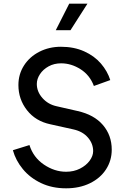

<svg xmlns="http://www.w3.org/2000/svg" viewBox="-20 -1011 686 1043"><path d="M50 -195 140 -223Q161 -156 218.5 -117Q276 -78 339 -78Q381 -78 414.5 -95Q448 -112 467 -138Q486 -164 486 -190Q486 -231 457.5 -264Q429 -297 379 -308L253 -336Q173 -353 126.5 -412.5Q80 -472 80 -549Q80 -608 110.5 -655.5Q141 -703 194 -730Q247 -757 311 -757Q382 -757 437.5 -732Q493 -707 528.5 -665.5Q564 -624 579 -576L490 -544Q468 -603 417.5 -635Q367 -667 312 -667Q274 -667 244 -650.5Q214 -634 197 -608Q180 -582 180 -555Q180 -513 210.5 -478.5Q241 -444 287 -434L401 -408Q491 -388 539 -332Q587 -276 587 -198Q587 -139 556 -91Q525 -43 468.5 -15.5Q412 12 339 12Q263 12 203 -16.5Q143 -45 104 -92.5Q65 -140 50 -195ZM356 -991H455L363 -847H283Z"/></svg>

Font: Evergrow Sans 
Style: Medium
Weight: 500
Foundry: 10Web
Version: Version 1.000